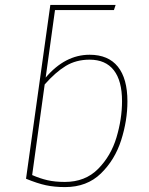

<svg xmlns="http://www.w3.org/2000/svg" viewBox="-20 -752 605 782"><path d="M499 -339Q499 -261 473.5 -181Q448 -101 391 -45.5Q334 10 245 10Q202 10 167 2.5Q132 -5 86 -24L185 -732H451L444 -711H204L166 -436Q245 -529 345 -529Q421 -529 460 -480.5Q499 -432 499 -339ZM477 -340Q477 -423 443.5 -466Q410 -509 345 -509Q290 -509 248 -483.5Q206 -458 162 -408L111 -39Q143 -25 173.5 -18Q204 -11 244 -11Q327 -11 379.5 -64Q432 -117 454.5 -192.5Q477 -268 477 -340Z"/></svg>

Font: Fira Sans Thin
Style: Italic
Weight: 250
Italic angle: -8°
Designer: Carrois Corporate & Edenspiekermann AG
Foundry: Carrois Corporate GbR & Edenspiekermann AG
Version: Version 4.203